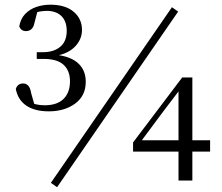

<svg xmlns="http://www.w3.org/2000/svg" viewBox="-20 -758 931 806"><path d="M185.2 -290.6Q125.9 -290.6 90.5 -314.6Q55.1 -338.6 46.3 -384.7Q50.7 -397.5 58.7 -402.5Q66.6 -407.6 76.5 -407.6Q89.4 -407.6 98.2 -398.8Q107 -390.1 111 -366.2L127.8 -307.3L101.1 -330.4Q117.5 -323.4 132.9 -319.7Q148.4 -316.1 167.5 -316.1Q219.9 -316.1 246.9 -342.9Q273.8 -369.8 273.8 -416.7Q273.8 -461.2 247 -485.9Q220.1 -510.7 163.4 -510.7H134.3V-538.9H160.4Q205.6 -538.9 232.8 -561.6Q260.1 -584.3 260.1 -628.4Q260.1 -668.6 238 -690.4Q215.9 -712.3 176.2 -712.3Q161.1 -712.3 145.4 -709.4Q129.7 -706.5 110.9 -698.9L139.5 -719L125.1 -663.7Q121.1 -643.5 111.6 -635.4Q102.2 -627.4 89.1 -627.4Q69.1 -627.4 60.8 -646.6Q65.7 -678.3 85.1 -698.8Q104.4 -719.2 132.1 -728.7Q159.9 -738.3 191.4 -738.3Q254.4 -738.3 289.3 -708.6Q324.2 -679 324.2 -632.6Q324.2 -590.4 291.5 -559.1Q258.8 -527.8 197.1 -521.2L194.5 -529.6Q267.6 -525.9 303.8 -496.1Q340 -466.3 340 -414.7Q340 -355.9 295.6 -323.3Q251.1 -290.6 185.2 -290.6ZM729.4 0V-139.2V-154.3V-383.4H722.4L754.9 -407.9L659.3 -282.1L565.2 -155.5L569.9 -181.2V-169.2H862V-121.6H538.6V-160.1L744.9 -432.9H787.5V0ZM219.6 27.9 193.5 9.6 701.8 -727.7 727.9 -709.4Z"/></svg>

Font: Noto Serif KR ExtraLight
Style: Regular
Weight: 200
Designer: Ryoko NISHIZUKA 西塚涼子 (kana & ideographs); Frank Grießhammer (Latin, Greek & Cyrillic); Wenlong ZHANG 张文龙 (bopomofo); San
Foundry: Adobe
Version: Version 2.002-H1;hotconv 1.1.0;makeotfexe 2.6.0